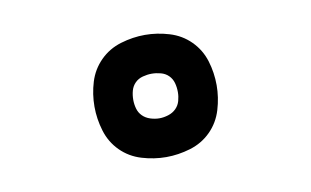

<svg xmlns="http://www.w3.org/2000/svg" viewBox="-41 -860 632 390"><g transform="rotate(-10 275.0 -665.0)"><path d="M275 -539Q250 -539 225 -546.5Q200 -554 182 -572Q164 -590 156.5 -615Q149 -640 149 -665Q149 -691 156.5 -715.5Q164 -740 182 -758Q200 -776 225 -783.5Q250 -791 275 -791Q300 -791 325 -783.5Q350 -776 368 -758Q386 -740 393.5 -715.5Q401 -691 401 -665Q401 -640 393.5 -615Q386 -590 368 -572Q350 -554 325 -546.5Q300 -539 275 -539ZM275 -619Q284 -619 293.5 -622Q303 -625 309.5 -631.5Q316 -638 318.5 -647Q321 -656 321 -665Q321 -675 318.5 -684Q316 -693 309.5 -699.5Q303 -706 293.5 -708.5Q284 -711 275 -711Q266 -711 256.5 -708.5Q247 -706 240.5 -699.5Q234 -693 231.5 -684Q229 -675 229 -665Q229 -656 231.5 -647Q234 -638 240.5 -631.5Q247 -625 256.5 -622Q266 -619 275 -619Z"/></g></svg>

Font: Lode Term
Style: Bold
Weight: 700
Monospace: yes
Designer: Belleve Invis
Foundry: Belleve Invis
Version: Version 29.2.0